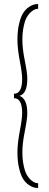

<svg xmlns="http://www.w3.org/2000/svg" viewBox="-20 -771 241 951"><path d="M168.9 160.2Q158.2 160.2 147.5 157.5Q136.7 154.8 121.3 144Q106 133.3 94.5 115.2Q83 97.2 74.7 63Q66.4 28.8 66.4 -17.1Q66.4 -60.5 78.1 -122.1Q89.8 -183.6 89.8 -211.4Q89.8 -284.7 49.3 -284.7V-306.6Q89.8 -306.6 89.8 -380.4Q89.8 -408.2 78.1 -469.2Q66.4 -530.3 66.4 -573.7Q66.4 -619.6 74.7 -653.8Q83 -688 94.5 -706.1Q106 -724.1 121.3 -734.9Q136.7 -745.6 147.5 -748.3Q158.2 -751 168.9 -751V-727.5Q162.6 -727.5 154.3 -724.9Q146 -722.2 134.3 -712.4Q122.6 -702.6 113.3 -686.8Q104 -670.9 97.4 -640.9Q90.8 -610.8 90.8 -571.8Q90.8 -530.3 103 -470Q115.2 -409.7 115.2 -380.9Q115.2 -307.1 76.7 -296.4Q115.2 -281.7 115.2 -210.9Q115.2 -182.1 103 -121.3Q90.8 -60.5 90.8 -19Q90.8 20 97.4 50Q104 80.1 113.3 95.9Q122.6 111.8 134.3 121.6Q146 131.3 154.3 134Q162.6 136.7 168.9 136.7Z"/></svg>

Font: Imbue
Style: Regular
Weight: 400
Designer: Tyler Finck
Foundry: Etcetera Type Company
Version: Version 0.910